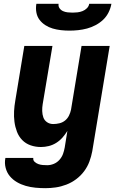

<svg xmlns="http://www.w3.org/2000/svg" viewBox="-20 -760 640 1003"><path d="M217 223Q191 223 165 220.5Q139 218 114.5 211Q90 204 68.5 191.5Q47 179 31.5 160.5Q16 142 9.5 117Q3 92 8 66V65H154Q152 77 160.5 85Q169 93 180 97Q191 101 203 102Q215 103 227 103Q244 103 261 96Q278 89 290.5 75Q303 61 309 44.5Q315 28 318 11L332 -76Q321 -58 306.5 -41.5Q292 -25 273.5 -13.5Q255 -2 234.5 3Q214 8 194 8Q165 8 139.5 -1Q114 -10 96 -28.5Q78 -47 68.5 -72Q59 -97 55.5 -124Q52 -151 53.5 -179Q55 -207 60 -235L107 -520H254L203 -216Q200 -198 200.5 -180Q201 -162 206.5 -146.5Q212 -131 226 -121.5Q240 -112 258 -112Q274 -112 290.5 -116Q307 -120 320 -130.5Q333 -141 340.5 -156.5Q348 -172 351 -187L406 -520H553L462 30Q457 57 447 84Q437 111 419.5 134.5Q402 158 378 176Q354 194 326.5 204.5Q299 215 271.5 219Q244 223 217 223ZM343 -600Q320 -600 298 -602.5Q276 -605 255.5 -611Q235 -617 217 -628.5Q199 -640 186.5 -656.5Q174 -673 170 -695Q166 -717 170 -740H286Q284 -727 291 -717Q298 -707 309 -702Q320 -697 333 -695.5Q346 -694 359 -694Q372 -694 385 -695.5Q398 -697 411 -702Q424 -707 434 -717Q444 -727 446 -740H562Q558 -717 547 -695Q536 -673 518.5 -656.5Q501 -640 479 -628.5Q457 -617 434.5 -611Q412 -605 389 -602.5Q366 -600 343 -600Z"/></svg>

Font: Iosevka Heavy Extended
Style: Italic
Weight: 900
Width: 7
Italic angle: -9°
Monospace: yes
Designer: Belleve Invis
Foundry: Belleve Invis
Version: Version 32.5.0; ttfautohint (v1.8.4)